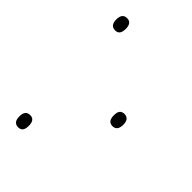

<svg xmlns="http://www.w3.org/2000/svg" viewBox="-218 -815 916 916"><g transform="rotate(45 239.5 -357.0)"><path d="M114 -684C114 -708 106 -725 83 -725C60 -725 50 -711 50 -684C50 -657 61 -643 83 -643C106 -643 114 -659 114 -684ZM429 -353C429 -376 420 -393 397 -393C375 -393 365 -380 365 -353C365 -326 375 -311 397 -311C420 -311 429 -327 429 -353ZM114 -30C114 -54 106 -71 83 -71C60 -71 50 -57 50 -30C50 -3 61 11 83 11C106 11 114 -5 114 -30Z"/></g></svg>

Font: Noto Sans ExtraCondensed ExtraLight
Style: Regular
Weight: 200
Width: 2
Designer: Monotype Design Team
Foundry: Monotype Imaging Inc.
Version: Version 2.013